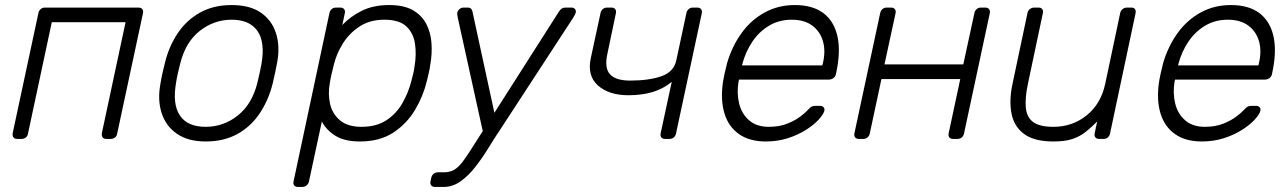

<svg xmlns="http://www.w3.org/2000/svg" viewBox="-20 -550 5098 760"><path d="M48 0Q38 0 33.5 -6Q29 -12 30 -22L132 -498Q134 -508 141 -514Q148 -520 158 -520H528Q538 -520 543 -514Q548 -508 546 -498L444 -22Q443 -12 435.5 -6Q428 0 418 0H401Q391 0 386.5 -6Q382 -12 383 -22L477 -462H185L91 -22Q90 -12 82.5 -6Q75 0 65 0Z M794 10Q725 10 681 -20Q637 -50 620 -102Q603 -154 615 -218Q617 -233 623 -260Q629 -287 633 -302Q649 -367 683.5 -418.5Q718 -470 771.5 -500Q825 -530 897 -530Q969 -530 1012.5 -500Q1056 -470 1072.5 -418.5Q1089 -367 1077 -302Q1074 -287 1068.5 -260Q1063 -233 1059 -218Q1043 -154 1008.5 -102Q974 -50 920.5 -20Q867 10 794 10ZM794 -48Q865 -48 921.5 -93Q978 -138 999 -223Q1003 -238 1007.5 -260Q1012 -282 1015 -297Q1030 -383 999 -427.5Q968 -472 897 -472Q827 -472 770.5 -427.5Q714 -383 693 -297Q689 -282 684 -260Q679 -238 677 -223Q662 -138 692 -93Q722 -48 794 -48Z M1159 190Q1149 190 1144.5 184Q1140 178 1142 168L1284 -498Q1286 -508 1293 -514Q1300 -520 1310 -520H1327Q1337 -520 1342 -514Q1347 -508 1345 -498L1335 -451Q1367 -485 1412.5 -507.5Q1458 -530 1520 -530Q1579 -530 1614.5 -509.5Q1650 -489 1667.5 -455Q1685 -421 1688 -379Q1691 -337 1683 -293Q1681 -278 1677 -260Q1673 -242 1669 -227Q1655 -169 1622.5 -114.5Q1590 -60 1536.5 -25Q1483 10 1405 10Q1343 10 1307 -13Q1271 -36 1254 -69L1203 168Q1201 178 1193.5 184Q1186 190 1176 190ZM1411 -48Q1470 -48 1509.5 -74Q1549 -100 1573 -142Q1597 -184 1609 -232Q1613 -247 1616 -260Q1619 -273 1621 -288Q1629 -336 1622.5 -378Q1616 -420 1588 -446Q1560 -472 1501 -472Q1444 -472 1403 -445Q1362 -418 1337 -377.5Q1312 -337 1302 -296Q1298 -281 1292.5 -257Q1287 -233 1285 -218Q1278 -178 1286.5 -139Q1295 -100 1325.5 -74Q1356 -48 1411 -48Z M1702 190Q1692 190 1687 184Q1682 178 1684 168L1687 154Q1689 144 1696.5 138Q1704 132 1714 132H1737Q1761 132 1778 122Q1795 112 1813 88Q1831 64 1857 22L2193 -505Q2198 -512 2203.5 -516Q2209 -520 2219 -520H2243Q2251 -520 2256 -514Q2261 -508 2259 -500Q2258 -495 2249 -480L1958 -34Q1937 -3 1913.5 35.5Q1890 74 1862.5 109.5Q1835 145 1803.5 167.5Q1772 190 1736 190ZM1894 -17 1792 -480Q1789 -495 1790 -500Q1792 -508 1799 -514Q1806 -520 1814 -520H1830Q1840 -520 1844.5 -515.5Q1849 -511 1850 -505L1939 -94Z M2613 0Q2603 0 2598 -6Q2593 -12 2595 -22L2639 -226Q2605 -198 2562.5 -185.5Q2520 -173 2468 -173Q2390 -173 2346.5 -212Q2303 -251 2319 -322L2357 -498Q2359 -508 2366 -514Q2373 -520 2383 -520H2400Q2410 -520 2415 -514Q2420 -508 2418 -498L2384 -336Q2372 -280 2395 -255.5Q2418 -231 2474 -231Q2548 -231 2597.5 -248Q2647 -265 2657 -311L2697 -498Q2699 -508 2706 -514Q2713 -520 2723 -520H2740Q2750 -520 2755 -514Q2760 -508 2758 -498L2656 -22Q2654 -12 2647 -6Q2640 0 2630 0Z M3011 10Q2947 10 2905.5 -19Q2864 -48 2848 -100Q2832 -152 2841 -220Q2843 -235 2848.5 -260Q2854 -285 2858 -300Q2878 -368 2916 -420Q2954 -472 3007.5 -501Q3061 -530 3126 -530Q3196 -530 3238 -499Q3280 -468 3294 -410Q3308 -352 3292 -272L3289 -257Q3287 -247 3279 -241Q3271 -235 3261 -235H2905Q2905 -235 2904.5 -231Q2904 -227 2903 -225Q2896 -180 2906 -139.5Q2916 -99 2945.5 -73.5Q2975 -48 3023 -48Q3066 -48 3097.5 -61Q3129 -74 3149 -89.5Q3169 -105 3176 -113Q3188 -126 3193.5 -128.5Q3199 -131 3210 -131H3226Q3235 -131 3240 -125.5Q3245 -120 3243 -111Q3239 -97 3220.5 -76.5Q3202 -56 3170.5 -36Q3139 -16 3098.5 -3Q3058 10 3011 10ZM2917 -291H3235L3236 -295Q3249 -345 3238 -385Q3227 -425 3195.5 -448.5Q3164 -472 3114 -472Q3064 -472 3024.5 -448.5Q2985 -425 2958 -385Q2931 -345 2918 -295Z M3380 0Q3370 0 3365 -6Q3360 -12 3362 -22L3464 -498Q3466 -508 3473 -514Q3480 -520 3490 -520H3507Q3517 -520 3522 -514Q3527 -508 3525 -498L3481 -295H3793L3837 -498Q3839 -508 3846 -514Q3853 -520 3863 -520H3880Q3890 -520 3895 -514Q3900 -508 3898 -498L3796 -22Q3794 -12 3787 -6Q3780 0 3770 0H3753Q3743 0 3738 -6Q3733 -12 3735 -22L3781 -237H3469L3423 -22Q3421 -12 3414 -6Q3407 0 3397 0Z M4150 10Q4074 10 4034 -19.5Q3994 -49 3984 -100Q3974 -151 3987 -214L4047 -498Q4049 -508 4056.5 -514Q4064 -520 4074 -520H4091Q4101 -520 4105.5 -514Q4110 -508 4108 -498L4049 -219Q4037 -163 4040.5 -124.5Q4044 -86 4069.5 -67Q4095 -48 4150 -48Q4225 -48 4281.5 -93.5Q4338 -139 4355 -219L4414 -498Q4416 -508 4423.5 -514Q4431 -520 4441 -520H4458Q4468 -520 4472.5 -514Q4477 -508 4475 -498L4374 -22Q4372 -12 4365 -6Q4358 0 4348 0H4331Q4321 0 4316 -6Q4311 -12 4313 -22L4323 -69Q4300 -46 4277.5 -28Q4255 -10 4225.5 0Q4196 10 4150 10Z M4737 10Q4673 10 4631.5 -19Q4590 -48 4574 -100Q4558 -152 4567 -220Q4569 -235 4574.5 -260Q4580 -285 4584 -300Q4604 -368 4642 -420Q4680 -472 4733.5 -501Q4787 -530 4852 -530Q4922 -530 4964 -499Q5006 -468 5020 -410Q5034 -352 5018 -272L5015 -257Q5013 -247 5005 -241Q4997 -235 4987 -235H4631Q4631 -235 4630.5 -231Q4630 -227 4629 -225Q4622 -180 4632 -139.5Q4642 -99 4671.5 -73.5Q4701 -48 4749 -48Q4792 -48 4823.5 -61Q4855 -74 4875 -89.5Q4895 -105 4902 -113Q4914 -126 4919.5 -128.5Q4925 -131 4936 -131H4952Q4961 -131 4966 -125.5Q4971 -120 4969 -111Q4965 -97 4946.5 -76.5Q4928 -56 4896.5 -36Q4865 -16 4824.5 -3Q4784 10 4737 10ZM4643 -291H4961L4962 -295Q4975 -345 4964 -385Q4953 -425 4921.5 -448.5Q4890 -472 4840 -472Q4790 -472 4750.5 -448.5Q4711 -425 4684 -385Q4657 -345 4644 -295Z"/></svg>

Font: Rubik Light Light
Style: Italic
Weight: 300
Italic angle: -12°
Version: Version 2.104